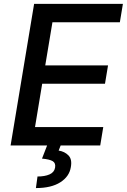

<svg xmlns="http://www.w3.org/2000/svg" viewBox="-20 -747 651 986"><path d="M34.4 0 155.2 -727.3H611.2L595.5 -632.8H249.3L212.4 -411.2H534.8L519.2 -317.1H196.7L159.8 -94.5H510.3L494.7 0ZM223 -2.8H292.6L281.2 26.3Q311.8 30.9 331.5 51Q351.2 71 343.8 111.2Q336.3 159.4 289.8 189.1Q243.3 218.8 164.4 218.8L172.6 159.4Q209.5 159.4 234 148.8Q258.5 138.1 262.8 114.3Q267 90.6 250.9 80.8Q234.7 71 195.7 67.5Z"/></svg>

Font: Inter UI Medium
Style: Italic
Weight: 500
Italic angle: 9.39999°
Designer: Rasmus Andersson
Foundry: rsms
Version: 3.2;8d6f07862